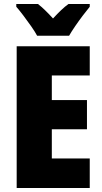

<svg xmlns="http://www.w3.org/2000/svg" viewBox="-20 -947 515 967"><path d="M432 0H64V-714H432V-567H241V-443H418V-296H241V-149H432ZM167 -767Q157 -786 137.5 -814Q118 -842 97.5 -869Q77 -896 62 -913V-927H171Q189 -913 207 -895.5Q225 -878 247 -854Q269 -878 288 -896Q307 -914 325 -927H432V-913Q417 -895 397 -868.5Q377 -842 358.5 -815Q340 -788 328 -767Z"/></svg>

Font: Noto Sans Telugu Condensed Black
Style: Regular
Weight: 900
Width: 3
Designer: Jelle Bosma - Monotype Design Team
Foundry: Monotype Imaging Inc.
Version: Version 2.005; ttfautohint (v1.8.4.7-5d5b)